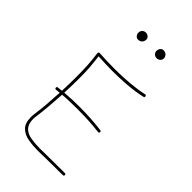

<svg xmlns="http://www.w3.org/2000/svg" viewBox="-270 -1015 1095 1095"><g transform="rotate(45 278.0 -467.5)"><path d="M82 -338.4C82.5 -333.5 85.4 -331.1 89.8 -331.1H91.3C100.6 -332 109.4 -333 118.2 -334C114.7 -267.1 109.9 -200.2 102.1 -147C100.6 -138.2 100.1 -128.9 100.1 -119.6C100.1 -86.9 108.4 -62.5 125 -47.4C141.1 -31.7 162.1 -22 187.5 -18.1C212.4 -13.7 238.3 -11.7 265.1 -11.7C277.3 -11.7 316.9 -13.7 387.2 -13.7H425.8C438 -13.7 450.2 -13.7 462.4 -14.2C468.3 -14.2 471.2 -17.1 471.2 -22.5C471.2 -27.8 468.3 -30.8 462.4 -30.8C450.2 -30.3 425.3 -30.3 387.2 -30.3C313.5 -30.3 277.3 -28.8 266.1 -28.8C240.2 -28.8 216.3 -30.8 193.4 -34.2C147.9 -41 116.7 -64.5 116.7 -119.6C116.7 -127.9 117.2 -136.2 118.7 -144C126.5 -198.7 131.8 -267.1 135.7 -335.4C175.3 -338.9 213.9 -339.8 256.3 -339.8C315.4 -339.8 373.5 -337.4 430.7 -330.1H432.1C436.5 -330.1 439.5 -332.5 439.9 -337.4V-338.9C439.9 -343.3 437.5 -346.2 432.6 -346.7C374.5 -354 316.4 -357.4 256.3 -357.4C214.8 -357.4 174.8 -356 136.2 -352.5C138.2 -393.6 139.2 -432.1 139.2 -468.8C139.2 -502.4 138.2 -531.7 136.7 -556.2C134.8 -580.1 131.8 -607.4 128.4 -637.7C166 -635.7 205.1 -633.8 242.7 -633.8C281.2 -633.8 321.3 -635.3 361.8 -638.7C402.3 -642.1 439 -647.5 472.2 -655.3C476.6 -656.2 479 -658.7 479 -662.6C479 -663.6 479 -664.6 478.5 -665.5C477.5 -669.9 475.1 -672.4 471.2 -672.4C470.2 -672.4 469.2 -672.4 468.3 -671.9C436 -664.6 399.9 -659.7 360.4 -656.2C320.3 -652.8 281.2 -651.4 242.7 -651.4C201.7 -651.4 160.2 -652.8 119.1 -655.3H118.2C112.3 -655.3 110.4 -649.4 110.4 -647V-646C114.7 -613.3 117.7 -584.5 119.1 -559.6C120.6 -534.2 121.6 -503.9 121.6 -468.8C121.6 -431.2 120.6 -391.6 119.1 -351.1C109.4 -350.1 99.6 -349.1 89.4 -347.7C84.5 -347.2 82 -344.2 82 -339.8V-338.4ZM253.4 -898.4C253.4 -912.6 238.8 -924.3 223.1 -924.3C206.1 -924.3 192.9 -911.1 192.9 -894C192.9 -878.4 204.6 -863.8 218.8 -863.8C239.7 -863.8 253.4 -877.4 253.4 -898.4ZM399.9 -892.6C399.9 -909.7 385.7 -924.3 365.7 -924.3C351.6 -924.3 339.4 -911.6 339.4 -892.1C339.4 -878.9 351.6 -863.8 369.1 -863.8C385.3 -863.8 399.9 -875 399.9 -892.6Z"/></g></svg>

Font: Mikhak Thin
Style: Regular
Weight: 100
Designer: Amin Abedi
Version: Version 3.2